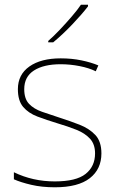

<svg xmlns="http://www.w3.org/2000/svg" viewBox="-20 -786 498 816"><path d="M411 -134Q411 -67 361.5 -28.5Q312 10 213 10Q158 10 113 -0.5Q68 -11 39 -24V-54Q119 -15 213 -15Q304 -15 344 -47Q384 -79 384 -134Q384 -173 362.5 -196.5Q341 -220 304.5 -234.5Q268 -249 224 -262Q178 -276 139.5 -290.5Q101 -305 78.5 -331.5Q56 -358 56 -407Q56 -469 105 -503.5Q154 -538 238 -538Q285 -538 326 -529.5Q367 -521 398 -508L387 -483Q359 -497 318.5 -505Q278 -513 238 -513Q166 -513 124.5 -486.5Q83 -460 83 -407Q83 -366 103.5 -344.5Q124 -323 158.5 -311Q193 -299 233 -286Q277 -272 318 -256Q359 -240 385 -212.5Q411 -185 411 -134ZM354 -759Q328 -725 287 -682Q246 -639 206 -606H185V-612Q208 -632 234.5 -660Q261 -688 285.5 -716.5Q310 -745 324 -766H354Z"/></svg>

Font: Noto Sans Tamil Thin
Style: Regular
Weight: 100
Designer: Jelle Bosma - Monotype Design Team
Foundry: Monotype Imaging Inc.
Version: Version 2.004; ttfautohint (v1.8.4.7-5d5b)